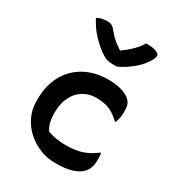

<svg xmlns="http://www.w3.org/2000/svg" viewBox="-197 -951 995 1083"><g transform="rotate(30 300.0 -409.5)"><path d="M357 -634H329Q307 -634 290 -639.5Q273 -645 245 -665Q211 -690 177 -727Q143 -764 118 -813Q132 -822 148 -825.5Q164 -829 185 -829Q204 -829 215 -822.5Q226 -816 242 -796Q256 -778 275 -760.5Q294 -743 326 -723H330Q370 -752 395.5 -778.5Q421 -805 435 -830H441Q482 -830 503 -821Q524 -812 524 -800Q524 -792 518.5 -778.5Q513 -765 499 -746Q475 -712 434.5 -681Q394 -650 357 -634ZM354 -547Q406 -547 442.5 -535.5Q479 -524 498 -506Q511 -493 516 -477.5Q521 -462 521 -433Q521 -412 518 -395.5Q515 -379 508 -361H502Q465 -396 431.5 -410Q398 -424 346 -424Q297 -424 260 -400Q223 -376 203 -334Q183 -292 183 -237V-227Q183 -200 189 -174Q195 -148 211 -125Q264 -106 329 -106Q391 -106 435 -121Q479 -136 518 -167H524Q526 -158 526.5 -148.5Q527 -139 527 -125Q527 -97 520 -75Q513 -53 496 -36Q474 -14 433.5 -1.5Q393 11 328 11Q276 11 228 -8Q180 -27 142.5 -61Q105 -95 83.5 -140.5Q62 -186 62 -239V-251Q62 -342 99 -408.5Q136 -475 202 -511Q268 -547 354 -547Z"/></g></svg>

Font: Recursive Mn Csl St SmB
Style: Regular
Weight: 600
Monospace: yes
Version: Version 1.079;hotconv 1.0.112;makeotfexe 2.5.65598; ttfautoh